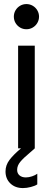

<svg xmlns="http://www.w3.org/2000/svg" viewBox="-20 -748 266 968"><path d="M71.3 -517.6H155.3V0Q149.9 5.4 142.3 11.7Q134.8 18.1 130.9 21.5Q98.6 48.3 82.5 67.6Q66.4 86.9 66.4 108.4Q66.4 126 78.4 136.2Q90.3 146.5 110.4 146.5Q125.5 146.5 141.8 140.9Q158.2 135.3 168 127.9V181.6Q156.2 189.5 135.3 194.8Q114.3 200.2 95.7 200.2Q56.6 200.2 32.2 176.8Q7.8 153.3 7.8 116.2Q7.8 85 27.8 58.3Q47.9 31.7 85.9 0H71.3ZM49.8 -664.1Q49.8 -681.6 58.3 -696Q66.9 -710.4 81.3 -719Q95.7 -727.5 113.3 -727.5Q130.4 -727.5 145 -719Q159.7 -710.4 168.2 -695.8Q176.8 -681.2 176.8 -664.1Q176.8 -647 168.2 -632.3Q159.7 -617.7 145 -609.1Q130.4 -600.6 113.3 -600.6Q95.7 -600.6 81.3 -609.1Q66.9 -617.7 58.3 -632.1Q49.8 -646.5 49.8 -664.1Z"/></svg>

Font: Reddit Sans Fudge
Style: Regular
Weight: 400
Designer: Stephen Hutchings
Foundry: Reddit
Version: Version 1.011